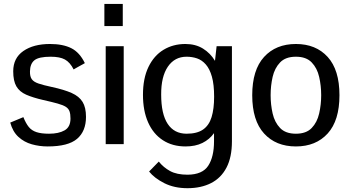

<svg xmlns="http://www.w3.org/2000/svg" viewBox="-20 -735 1796 979"><path d="M223.1 11.7Q181.2 11.7 142.1 0.7Q103 -10.3 74 -36.9Q44.9 -63.5 32.2 -109.9L99.1 -137.7Q111.8 -106 126.7 -87.6Q141.6 -69.3 166 -61.3Q190.4 -53.2 230 -53.2Q279.3 -53.2 309.3 -70.3Q339.4 -87.4 339.4 -130.4Q339.4 -153.3 334.5 -167.2Q329.6 -181.2 315.7 -190.2Q301.8 -199.2 273.9 -207Q246.1 -214.8 200.2 -225.1Q147.5 -237.3 113.5 -252.2Q79.6 -267.1 63.5 -294.7Q47.4 -322.3 47.4 -371.6Q47.4 -439 99.1 -474.9Q150.9 -510.7 234.9 -510.7Q300.8 -510.7 343.5 -489.3Q386.2 -467.8 412.6 -413.1Q412.6 -413.1 404.1 -408.2Q395.5 -403.3 384 -397.2Q372.6 -391.1 364 -386Q355.5 -380.9 355.5 -380.9Q336.9 -417.5 311 -431.6Q285.2 -445.8 238.3 -445.8Q177.7 -445.8 155.5 -427.7Q133.3 -409.7 132.8 -370.6Q132.3 -344.7 142.1 -331.1Q151.9 -317.4 176.3 -309.1Q200.7 -300.8 244.1 -291.5Q307.6 -277.8 345.7 -260.7Q383.8 -243.7 401.1 -215.3Q418.5 -187 418.5 -139.2Q418.5 -65.9 373 -27.1Q327.6 11.7 223.1 11.7Z M519 0V-499.5H610.8V0ZM512.2 -602.1V-714.8H606V-602.1Z M936 224.6Q868.7 224.6 817.9 199Q767.1 173.3 740.2 139.6L789.6 88.9Q813.5 118.7 847.4 137.2Q881.3 155.8 936.5 155.8Q1012.2 155.3 1041.7 110.1Q1071.3 64.9 1071.3 -15.1V-56.2Q1048.3 -23.9 1012.2 -6.1Q976.1 11.7 926.3 11.7Q858.9 11.7 810.1 -20.3Q761.2 -52.2 735.1 -111.3Q709 -170.4 709 -251.5Q709 -335.9 737.1 -393.8Q765.1 -451.7 814 -481.2Q862.8 -510.7 925.3 -510.7Q977.1 -510.7 1014.9 -487.3Q1052.7 -463.9 1076.2 -424.8L1084.5 -499.5H1162.6V-14.6Q1162.6 66.4 1135 119.4Q1107.4 172.4 1056.4 198.5Q1005.4 224.6 936 224.6ZM931.6 -53.2Q984.9 -53.2 1015.4 -74.5Q1045.9 -95.7 1058.8 -137.7Q1071.8 -179.7 1071.8 -241.7Q1071.8 -304.2 1060.5 -344Q1049.3 -383.8 1029.5 -406.2Q1009.8 -428.7 984.6 -437.3Q959.5 -445.8 931.2 -445.8Q870.6 -445.8 835.9 -395Q801.3 -344.2 801.8 -252.9Q801.8 -153.8 835 -103.5Q868.2 -53.2 931.6 -53.2Z M1488.8 11.7Q1386.7 11.7 1326.4 -54.4Q1266.1 -120.6 1266.1 -249.5Q1266.1 -378.4 1326.4 -444.6Q1386.7 -510.7 1488.8 -510.7Q1590.8 -510.7 1650.9 -444.6Q1710.9 -378.4 1710.9 -249.5Q1710.9 -120.6 1650.9 -54.4Q1590.8 11.7 1488.8 11.7ZM1488.8 -53.2Q1541.5 -53.2 1569.3 -82.3Q1597.2 -111.3 1607.4 -156.5Q1617.7 -201.7 1617.7 -249.5Q1617.7 -297.9 1607.4 -342.8Q1597.2 -387.7 1569.3 -416.7Q1541.5 -445.8 1488.8 -445.8Q1436 -445.8 1408.2 -416.7Q1380.4 -387.7 1370.1 -342.8Q1359.9 -297.9 1359.9 -249.5Q1359.9 -201.7 1370.1 -156.5Q1380.4 -111.3 1408.2 -82.3Q1436 -53.2 1488.8 -53.2Z"/></svg>

Font: Pontano Sans Medium
Style: Regular
Weight: 500
Designer: Vernon Adams
Foundry: Vernon Adams
Version: Version 2.001